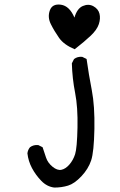

<svg xmlns="http://www.w3.org/2000/svg" viewBox="-20 -718 540 865"><path d="M224.6 127Q191.4 123 166 96.7Q140.6 70.3 124 39.1Q107.4 7.8 103.5 -27.3Q105.5 -43 115.2 -54.7Q130.9 -66.4 152.3 -64.5L171.9 -54.7Q179.7 -31.2 187.5 -7.8Q195.3 15.6 216.8 33.2Q238.3 50.8 256.8 46.9Q275.4 43 292.5 23.4Q309.6 3.9 318.4 -23.4Q327.1 -50.8 329.1 -143.1Q331.1 -235.4 318.4 -299.8Q305.7 -364.3 303.7 -432.6L313.5 -452.1Q329.1 -463.9 350.6 -461.9L370.1 -452.1Q379.9 -381.8 393.6 -311.5Q407.2 -241.2 405.3 -137.2Q403.3 -33.2 390.6 4.9Q377.9 43 346.7 76.2Q315.4 109.4 286.6 118.2Q257.8 127 224.6 127ZM316.4 -496.1Q267.6 -516.6 246.1 -547.4Q224.6 -578.1 209 -609.4Q193.4 -640.6 204.6 -671.4Q215.8 -702.1 254.4 -696.8Q293 -691.4 315.4 -638.7Q327.1 -679.7 353 -690.9Q378.9 -702.1 400.9 -689.9Q422.9 -677.7 428.2 -656.2Q433.6 -634.8 425.3 -609.4Q417 -584 388.7 -557.1Q360.4 -530.3 316.4 -496.1Z"/></svg>

Font: NaikaiFont
Style: Regular-Lite
Weight: 400
Version: Version 1.67